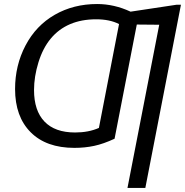

<svg xmlns="http://www.w3.org/2000/svg" viewBox="-20 -718 911 945"><path d="M346.2 9.8Q207.5 9.8 130.9 -67.1Q54.2 -144 54.2 -279.8Q54.2 -396.5 105.7 -494.4Q157.2 -592.3 249.5 -645.3Q341.8 -698.2 458 -698.2Q542 -698.2 622.6 -660.6L849.6 -694.8H870.6L695.3 207H607.4L763.7 -596.2L653.3 -597.2L543.9 -35.2Q489.3 -9.8 443.4 0Q397.5 9.8 346.2 9.8ZM565.9 -599.6Q520 -623 453.6 -623Q380.9 -623 325 -599.1Q269 -575.2 230 -528.3Q190.9 -481.4 169.2 -411.1Q147.5 -340.8 147.5 -274.9Q147.5 -173.3 199 -119.6Q250.5 -65.9 349.6 -65.9Q416 -65.9 466.8 -88.4Z"/></svg>

Font: Liberation Sans
Style: Italic
Weight: 400
Italic angle: -12°
Designer: Steve Matteson
Foundry: Ascender Corporation
Version: Version 2.1.5